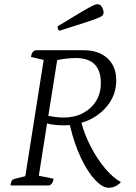

<svg xmlns="http://www.w3.org/2000/svg" viewBox="-20 -879 645 910"><path d="M495 11Q466 11 431 -26Q396 -63 364 -130Q332 -197 311 -286Q298 -285 283 -285Q264 -285 242 -287Q220 -289 203 -294L164 -46L234 -32Q231 -7 213 0H30Q31 -26 48 -31L100 -44L187 -595L127 -609Q129 -623 133.5 -630Q138 -637 148 -641H376Q448 -641 489.5 -602.5Q531 -564 531 -498Q531 -427 484.5 -372.5Q438 -318 366 -297Q381 -240 411 -182.5Q441 -125 478.5 -80.5Q516 -36 553 -16Q545 -6 529.5 2.5Q514 11 495 11ZM339 -604Q320 -604 296.5 -601.5Q273 -599 251 -594L209 -330Q223 -327 243 -324.5Q263 -322 283 -322Q334 -322 373.5 -343Q413 -364 435.5 -400.5Q458 -437 458 -485Q458 -604 339 -604ZM264 -734Q257 -734 255 -740.5Q253 -747 253 -754Q326 -799 363.5 -821Q401 -843 417 -851Q433 -859 441 -859Q456 -859 463.5 -845Q471 -831 471 -819Q471 -812 466.5 -806.5Q462 -801 443 -793Q424 -785 381.5 -771.5Q339 -758 264 -734Z"/></svg>

Font: Petrona Light
Style: Italic
Weight: 300
Italic angle: -9°
Designer: Ringo R. Seeber
Foundry: Ringo R. Seeber
Version: Version 2.001; ttfautohint (v1.8.3)